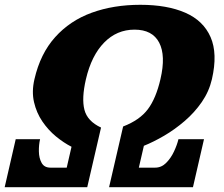

<svg xmlns="http://www.w3.org/2000/svg" viewBox="-52 -780 932 800"><path d="M691.5 -200H798L752 0H402.5L461 -253Q530 -279.5 564 -324.8Q598 -370 616.5 -450Q639.5 -548.5 611.2 -602.5Q583 -656.5 508.5 -656.5Q434.5 -656.5 381.8 -602.5Q329 -548.5 306 -450Q287.5 -370 299.8 -322.5Q312 -275 369 -248.5L311.5 0H-32.5L13.5 -200H115Q109.5 -176.5 110 -148.8Q110.5 -121 121.5 -101.2Q132.5 -81.5 158 -81.5H226L246 -168.5Q213.5 -185 181.2 -211.5Q149 -238 124.5 -274Q100 -310 89.8 -354.2Q79.5 -398.5 91.5 -450Q116 -556.5 177.8 -625.2Q239.5 -694 330.2 -727Q421 -760 532.5 -760Q644.5 -760 720 -727Q795.5 -694 825.5 -625.2Q855.5 -556.5 831 -450Q819 -398.5 788.8 -354.8Q758.5 -311 717.5 -275.8Q676.5 -240.5 632 -214.5Q587.5 -188.5 547.5 -172.5L526.5 -81.5H594.5Q620.5 -81.5 640.2 -101.2Q660 -121 673 -148.8Q686 -176.5 691.5 -200Z"/></svg>

Font: Besley* Fatface
Style: Italic
Weight: 900
Italic angle: -13°
Designer: Owen Earl
Foundry: indestructible type*
Version: Version 3.000; ttfautohint (v1.8.3)